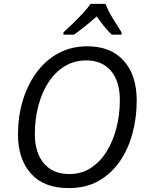

<svg xmlns="http://www.w3.org/2000/svg" viewBox="-20 -965 761 995"><path d="M336.4 9.8Q207 9.8 140.1 -65.7Q73.2 -141.1 73.2 -268.1Q73.2 -359.4 97.4 -441.7Q121.6 -523.9 168.2 -587.9Q214.8 -651.9 281.5 -688.5Q348.1 -725.1 433.1 -725.1Q553.2 -725.1 620.8 -650.6Q688.5 -576.2 688.5 -443.8Q688.5 -355 666.5 -273.4Q644.5 -191.9 600.6 -128.2Q556.6 -64.5 490.7 -27.3Q424.8 9.8 336.4 9.8ZM339.4 -63Q402.3 -63 450.9 -94.7Q499.5 -126.5 533 -180.7Q566.4 -234.9 583.7 -303.5Q601.1 -372.1 601.1 -445.8Q601.1 -543.5 554.9 -597.7Q508.8 -651.9 427.2 -651.9Q364.3 -651.9 314.7 -621.3Q265.1 -590.8 230.7 -537.6Q196.3 -484.4 178.5 -415.5Q160.6 -346.7 160.6 -270Q160.6 -173.3 207.5 -118.2Q254.4 -63 339.4 -63ZM308.6 -785.2 309.1 -797.4Q326.7 -813.5 354 -839.8Q381.3 -866.2 408 -894.5Q434.6 -922.9 448.7 -944.8H526.9Q541.5 -906.7 566.4 -866.9Q591.3 -827.1 609.9 -797.4V-785.2H559.1Q541 -802.2 520.5 -827.6Q500 -853 481 -879.9Q451.2 -853 420.4 -828.4Q389.6 -803.7 362.8 -785.2Z"/></svg>

Font: Open Sans
Style: Italic
Weight: 400
Italic angle: -12°
Designer: Monotype Design Team
Foundry: Monotype Imaging Inc.
Version: Version 3.000; ttfautohint (v1.8.4)